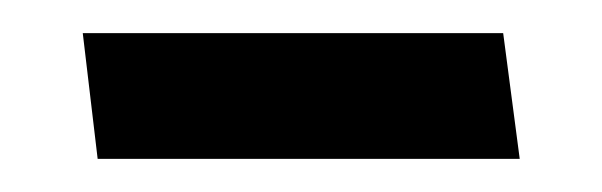

<svg xmlns="http://www.w3.org/2000/svg" viewBox="-20 -331 364 116"><path d="M284 -311H30L39 -235H294Z"/></svg>

Font: Catamaran Thin Medium
Style: Regular
Weight: 500
Version: Version 2.000